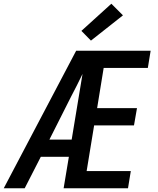

<svg xmlns="http://www.w3.org/2000/svg" viewBox="-23 -1006 843 1026"><path d="M-3 0 384 -735H782L767 -643H531L496 -428H709L693 -336H480L440 -92H676L661 0H317L345 -168H195L109 0ZM241 -260H360L418 -611Q403 -580 388 -550Q373 -520 357 -490ZM463 -789 412 -841 572 -986 634 -924Z"/></svg>

Font: Iosevka Aile Semibold Oblique
Style: Regular
Weight: 600
Italic angle: -9°
Designer: Belleve Invis
Foundry: Belleve Invis
Version: Version 31.1.0; ttfautohint (v1.8.4)